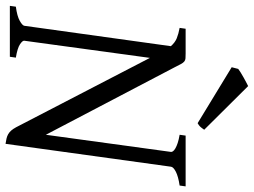

<svg xmlns="http://www.w3.org/2000/svg" viewBox="-128 -746 889 672"><g transform="rotate(90 316.0 -409.5)"><path d="M628.9 -594.2Q596.7 -589.4 580.3 -580.8Q564 -572.3 563 -564L482.9 15.1Q472.7 13.7 464.4 11.7Q456.1 9.8 449.2 5.9Q442.4 2 436.5 -4.6Q430.7 -11.2 424.8 -22L182.1 -490.2L122.1 -50.8Q120.6 -44.9 134.3 -35.6Q147.9 -26.4 181.2 -21L178.2 0H0L2.9 -21Q36.1 -25.4 52.5 -34.7Q68.8 -43.9 69.8 -50.8L141.1 -563.5Q128.4 -578.1 113.3 -584.2Q98.1 -590.3 77.1 -594.2L80.1 -615.2H167Q177.7 -615.2 183.8 -614.7Q189.9 -614.3 194.6 -610.6Q199.2 -606.9 203.4 -599.1Q207.5 -591.3 214.8 -577.1L451.2 -126L511.2 -564Q511.7 -566.9 508.8 -571Q505.9 -575.2 498.8 -579.3Q491.7 -583.5 480 -587.4Q468.3 -591.3 451.2 -594.2L454.1 -615.2H631.8ZM433.6 -680.2Q426.8 -670.4 422.6 -666Q418.5 -661.6 410.6 -657.2L214.8 -776.4L220.7 -799.3Q225.1 -802.7 232.9 -807.6Q240.7 -812.5 249.5 -817.4Q258.3 -822.3 266.6 -826.7Q274.9 -831.1 280.8 -834Z"/></g></svg>

Font: Gentium Plus Am
Style: Italic
Weight: 400
Italic angle: -8°
Designer: J. Victor Gaultney, Annie Olsen, Iska Routamaa, Becca Hirsbrunner
Foundry: SIL International
Version: Version 5.000